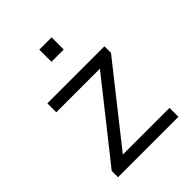

<svg xmlns="http://www.w3.org/2000/svg" viewBox="-200 -817 928 928"><g transform="rotate(-45 264.0 -352.5)"><path d="M62 0V-43L391 -458L398 -433H73V-494H463V-449L133 -32L126 -61H475V0ZM229 -622V-705H313V-622Z"/></g></svg>

Font: Nunito Sans 7pt Light
Style: Regular
Weight: 300
Designer: Vernon Adams
Foundry: Vernon Adams
Version: Version 3.101;gftools[0.9.27]